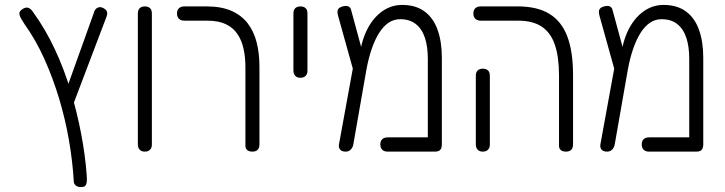

<svg xmlns="http://www.w3.org/2000/svg" viewBox="-20 -606 2945 780"><path d="M318 153Q307 155 299 153Q291 151 286 146Q281 141 280 134Q275 49 260 -37Q245 -123 220 -206Q195 -289 160.5 -366Q126 -443 79 -509Q71 -521 66 -530Q61 -539 59.5 -545Q58 -551 59.5 -556Q61 -561 66 -565Q77 -574 85.5 -575Q94 -576 101.5 -571Q109 -566 115 -556Q165 -487 203 -405.5Q241 -324 267 -237Q293 -150 309.5 -63.5Q326 23 332 102Q333 114 333 123Q333 132 331.5 138Q330 144 327 148Q324 152 318 153ZM276 -178 238 -210 361 -553Q365 -567 372 -572Q379 -577 386.5 -577Q394 -577 402 -572Q409 -568 412.5 -563Q416 -558 415.5 -550Q415 -542 410 -531Z M568 10Q559 10 553 6.5Q547 3 543.5 -3.5Q540 -10 540 -19V-552Q540 -561 543.5 -567.5Q547 -574 553.5 -577Q560 -580 569 -580Q578 -580 584.5 -576.5Q591 -573 594 -567Q597 -561 597 -551V-18Q597 -9 593.5 -3Q590 3 584 6.5Q578 10 568 10Z M1006 10Q997 10 990.5 7.5Q984 5 980.5 -0.5Q977 -6 977 -13V-333Q977 -373 969.5 -407.5Q962 -442 944.5 -468Q927 -494 897 -508Q867 -522 822 -522H729Q719 -522 712.5 -525.5Q706 -529 702.5 -535.5Q699 -542 699 -551Q699 -561 702.5 -567Q706 -573 712.5 -576.5Q719 -580 728 -580H819Q879 -580 920 -562Q961 -544 986 -511.5Q1011 -479 1022.5 -434.5Q1034 -390 1034 -336V-20Q1034 -10 1031 -3.5Q1028 3 1021.5 6.5Q1015 10 1006 10Z M1200 -290Q1191 -290 1185 -293.5Q1179 -297 1175.5 -303.5Q1172 -310 1172 -319V-552Q1172 -561 1175.5 -567.5Q1179 -574 1185.5 -577Q1192 -580 1201 -580Q1210 -580 1216.5 -576.5Q1223 -573 1226 -567Q1229 -561 1229 -551V-318Q1229 -309 1225.5 -303Q1222 -297 1216 -293.5Q1210 -290 1200 -290Z M1775 -371V-19Q1775 -9 1772 -2.5Q1769 4 1763 7Q1757 10 1747 10H1554Q1545 10 1538.5 6.5Q1532 3 1528.5 -3.5Q1525 -10 1525 -19Q1525 -29 1528.5 -35Q1532 -41 1538.5 -44.5Q1545 -48 1555 -48H1718V-368Q1718 -417 1706 -453Q1694 -489 1669 -508.5Q1644 -528 1606 -528Q1580 -528 1559 -514Q1538 -500 1521 -473.5Q1504 -447 1490.5 -408.5Q1477 -370 1468 -320L1416 -23Q1415 -13 1410.5 -5.5Q1406 2 1399.5 6Q1393 10 1385 10Q1369 10 1362 2Q1355 -6 1357 -19L1426 -397L1443 -395Q1449 -431 1460.5 -461Q1472 -491 1488 -514Q1504 -537 1523.5 -553Q1543 -569 1565.5 -577.5Q1588 -586 1614 -586Q1668 -586 1704 -560Q1740 -534 1757.5 -485.5Q1775 -437 1775 -371ZM1415 -321 1354 -540Q1351 -550 1351 -558Q1351 -566 1356 -571.5Q1361 -577 1372 -580Q1388 -584 1395.5 -580Q1403 -576 1405.5 -568.5Q1408 -561 1409 -556L1457 -379Z M2280 10Q2271 10 2264.5 7.5Q2258 5 2254.5 -0.5Q2251 -6 2251 -13V-298Q2251 -375 2234 -424.5Q2217 -474 2180.5 -498Q2144 -522 2086 -522H1933Q1923 -522 1916.5 -525.5Q1910 -529 1906.5 -535.5Q1903 -542 1903 -551Q1903 -561 1906.5 -567Q1910 -573 1916.5 -576.5Q1923 -580 1932 -580H2083Q2162 -580 2211.5 -550Q2261 -520 2284.5 -458.5Q2308 -397 2308 -301V-20Q2308 -10 2305 -3.5Q2302 3 2295.5 6.5Q2289 10 2280 10ZM1941 10Q1932 10 1926 6.5Q1920 3 1916.5 -3.5Q1913 -10 1913 -19V-299Q1913 -308 1916.5 -314.5Q1920 -321 1926.5 -324Q1933 -327 1942 -327Q1951 -327 1957.5 -323.5Q1964 -320 1967 -314Q1970 -308 1970 -298V-18Q1970 -9 1966.5 -3Q1963 3 1957 6.5Q1951 10 1941 10Z M2837 -371V-19Q2837 -9 2834 -2.5Q2831 4 2825 7Q2819 10 2809 10H2616Q2607 10 2600.5 6.5Q2594 3 2590.5 -3.5Q2587 -10 2587 -19Q2587 -29 2590.5 -35Q2594 -41 2600.5 -44.5Q2607 -48 2617 -48H2780V-368Q2780 -417 2768 -453Q2756 -489 2731 -508.5Q2706 -528 2668 -528Q2642 -528 2621 -514Q2600 -500 2583 -473.5Q2566 -447 2552.5 -408.5Q2539 -370 2530 -320L2478 -23Q2477 -13 2472.5 -5.5Q2468 2 2461.5 6Q2455 10 2447 10Q2431 10 2424 2Q2417 -6 2419 -19L2488 -397L2505 -395Q2511 -431 2522.5 -461Q2534 -491 2550 -514Q2566 -537 2585.5 -553Q2605 -569 2627.5 -577.5Q2650 -586 2676 -586Q2730 -586 2766 -560Q2802 -534 2819.5 -485.5Q2837 -437 2837 -371ZM2477 -321 2416 -540Q2413 -550 2413 -558Q2413 -566 2418 -571.5Q2423 -577 2434 -580Q2450 -584 2457.5 -580Q2465 -576 2467.5 -568.5Q2470 -561 2471 -556L2519 -379Z"/></svg>

Font: Fredoka SemiCondensed Light
Style: Regular
Weight: 300
Width: 4
Designer: Ben Nathan
Foundry: Milena B. Brandão, Ben Nathan
Version: Version 2.001